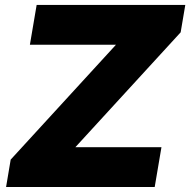

<svg xmlns="http://www.w3.org/2000/svg" viewBox="-20 -747 760 767"><path d="M4.3 0 22.7 -109.4 443.2 -568.2H99.4L126.4 -727.3H720.2L701.7 -617.9L281.2 -159.1H625L598 0Z"/></svg>

Font: Karasuma Gothic
Style: Italic
Weight: 900
Italic angle: -9.39999°
Designer: Rasmus Andersson / Ryoko Nishizuka
Foundry: Genbu
Version: Version 1.00